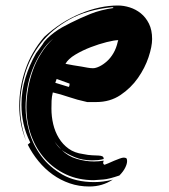

<svg xmlns="http://www.w3.org/2000/svg" viewBox="-20 -620 613 698"><path d="M414 18Q376 31 356 32.5Q336 34 321 35Q265 35 220 14Q175 -7 143 -43Q111 -79 93.5 -127.5Q76 -176 76 -231Q76 -263 82 -297.5Q88 -332 100 -365.5Q112 -399 131 -428Q149 -457 174 -480Q148 -459 130 -430Q111 -401 98 -367.5Q85 -334 79 -298.5Q73 -263 73 -230Q73 -188 86.5 -140.5Q100 -93 130 -52.5Q160 -12 207.5 15Q255 42 323 42Q355 42 390 33Q352 58 305 58Q267 58 233.5 46.5Q200 35 171.5 14.5Q143 -6 120 -34Q97 -62 81 -94L90 -102Q73 -136 65.5 -170Q58 -204 58 -239Q58 -290 72.5 -337Q87 -384 111 -426L135 -459Q141 -470 152.5 -481Q164 -492 178 -502.5Q192 -513 207.5 -521.5Q223 -530 237 -537Q273 -555 309 -569.5Q345 -584 393 -591L389 -594Q297 -585 233 -549.5Q169 -514 129 -463Q89 -412 71 -351.5Q53 -291 53 -233Q53 -202 58.5 -170.5Q64 -139 75 -108Q50 -168 50 -235Q50 -301 72 -366Q94 -431 141 -486Q201 -541 272 -570.5Q343 -600 409 -600Q430 -600 452 -593Q474 -586 492 -571.5Q510 -557 521.5 -534Q533 -511 533 -478Q533 -451 520 -412Q507 -373 481.5 -336.5Q456 -300 418 -274.5Q380 -249 330 -249H297Q260 -257 229.5 -267.5Q199 -278 172 -284Q168 -268 167.5 -253.5Q167 -239 167 -225Q167 -196 173.5 -168.5Q180 -141 194 -118Q208 -95 229.5 -79.5Q251 -64 282 -60Q301 -56 315 -55.5Q329 -55 338.5 -54.5Q348 -54 352.5 -51.5Q357 -49 357 -42Q347 -39 336.5 -38Q326 -37 315 -37Q280 -37 252 -48.5Q224 -60 204 -75Q227 -52 259 -42.5Q291 -33 322 -33Q339 -33 357 -36Q355 -30 355 -29Q355 -23 360 -21Q364 -22 374 -26.5Q384 -31 394.5 -35.5Q405 -40 415 -43.5Q425 -47 429 -47Q434 -47 438 -45.5Q442 -44 442 -34Q442 -24 435 -10Q428 4 414 18ZM276 -378 298 -374Q309 -372 318 -372Q328 -372 341.5 -378.5Q355 -385 368.5 -397Q382 -409 392.5 -427Q403 -445 408 -468L410 -474Q396 -474 368 -467Q340 -460 310 -448.5Q280 -437 254 -421.5Q228 -406 218 -388Q233 -385 247.5 -382.5Q262 -380 276 -378ZM230 -304Q232 -306 232.5 -310Q233 -314 233 -316L186 -333L181 -319ZM202 -77Q195 -85 188 -93Q182 -100 178 -107Q187 -90 202 -77Z"/></svg>

Font: Finger Paint
Style: Regular
Weight: 400
Designer: Ralph du Carrois
Foundry: Ralph du Carrois
Version: Version 1.001